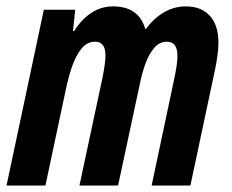

<svg xmlns="http://www.w3.org/2000/svg" viewBox="-27 -575 718 595"><path d="M-6.8 0 108.9 -544.9H206.1L199.2 -479H203.1Q224.6 -514.2 255.4 -534.7Q286.1 -555.2 323.2 -555.2Q402.8 -555.2 422.9 -485.8H425.8Q449.2 -518.1 480.7 -536.6Q512.2 -555.2 548.8 -555.2Q596.7 -555.2 623.3 -526.1Q649.9 -497.1 649.9 -442.9Q649.9 -426.3 647.2 -405.5Q644.5 -384.8 640.1 -362.8L563 0H442.9L513.2 -332Q517.6 -352.1 520.3 -370.6Q522.9 -389.2 522.9 -401.9Q522.9 -445.8 490.2 -445.8Q467.3 -445.8 450.7 -426.3Q434.1 -406.7 423.6 -377.4Q413.1 -348.1 407.2 -318.8L338.9 0H219.2L291 -335.9Q294.9 -355.5 297.4 -373.3Q299.8 -391.1 299.8 -402.8Q299.8 -445.8 268.1 -445.8Q242.2 -445.8 224.1 -422.6Q206.1 -399.4 194.6 -364Q183.1 -328.6 175.8 -292L113.8 0Z"/></svg>

Font: Open Sans Condensed
Style: Bold Italic
Weight: 700
Width: 3
Italic angle: -12°
Designer: Monotype Design Team
Foundry: Monotype Imaging Inc.
Version: Version 3.003; ttfautohint (v1.8.4)